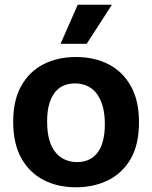

<svg xmlns="http://www.w3.org/2000/svg" viewBox="-20 -781 646 815"><path d="M303 14Q224 14 164 -17.5Q104 -49 70 -110.5Q36 -172 36 -264Q36 -356 70.5 -417Q105 -478 165 -508.5Q225 -539 302 -539Q381 -539 441 -508Q501 -477 535.5 -415.5Q570 -354 570 -262Q570 -168 535 -107Q500 -46 439 -16Q378 14 303 14ZM307 -93Q331 -93 352 -101Q373 -109 389.5 -127.5Q406 -146 415.5 -177.5Q425 -209 425 -254Q425 -302 414.5 -335Q404 -368 386.5 -388.5Q369 -409 346 -418Q323 -427 298 -427Q275 -427 253.5 -419Q232 -411 216 -392.5Q200 -374 190 -343Q180 -312 180 -266Q180 -218 190 -185Q200 -152 218 -131.5Q236 -111 259 -102Q282 -93 307 -93ZM348 -595H237L310 -761H455Z"/></svg>

Font: Bricolage Grotesque 48pt Condensed ExtraBold
Style: Bold
Weight: 700
Version: Version 1.000;gftools[0.9.30]